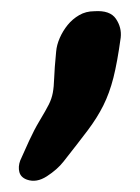

<svg xmlns="http://www.w3.org/2000/svg" viewBox="-20 -175 249 342"><path d="M28 145Q45 151 63.5 139Q82 127 93 113Q119 80 136 57.5Q153 35 164 13Q175 -9 182 -36.5Q189 -64 195 -108Q197 -126 186.5 -141.5Q176 -157 148 -155Q133 -155 121 -148Q109 -141 100.5 -130.5Q92 -120 86.5 -107.5Q81 -95 80 -83Q77 -52 76.5 -36Q76 -20 74 -9.5Q72 1 67 11Q62 21 50 41Q41 56 32 75.5Q23 95 16 111Q12 122 14.5 131.5Q17 141 28 145Z"/></svg>

Font: Balpaq
Style: Regular
Weight: 400
Designer: Abay Emes
Version: Version 1.000